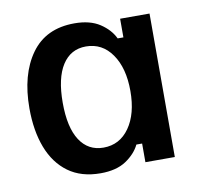

<svg xmlns="http://www.w3.org/2000/svg" viewBox="-64 -580 691 659"><g transform="rotate(-10 281.0 -250.5)"><path d="M235.8 10.8Q168.3 10.8 123.3 -22.1Q78.3 -55 55.8 -113.8Q33.3 -172.5 33.3 -250.8Q33.3 -368.3 84.6 -440Q135.8 -511.7 235.8 -511.7Q290 -511.7 324.2 -489.2Q358.3 -466.7 373.3 -435H393.3V-500H495.8V0H393.3V-65H373.3Q358.3 -34.2 324.6 -11.7Q290.8 10.8 235.8 10.8ZM260.8 -74.2Q317.5 -74.2 351.2 -122.1Q385 -170 385 -250Q385 -330 351.2 -378.3Q317.5 -426.7 260.8 -426.7Q207.5 -426.7 178.3 -381.2Q149.2 -335.8 149.2 -250Q149.2 -164.2 178.3 -119.2Q207.5 -74.2 260.8 -74.2Z"/></g></svg>

Font: Familjen Grotesk GF Medium
Style: Regular
Weight: 500
Designer: Anders Wikstroem, Jonas Baeckman, Matilda Gysing, Kristian Moeller
Foundry: Familjen STHLM AB
Version: Version 2.000; Beta; Release 4; Build 6